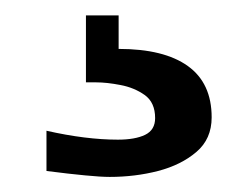

<svg xmlns="http://www.w3.org/2000/svg" viewBox="-20 11 298 252"><path d="M257.8 165Q257.8 193.4 237.8 210.4Q217.8 227.5 187.5 235.4Q157.2 243.2 124 243.2Q112.3 243.2 91.8 241.2Q71.3 239.3 41 235.4V182.6Q92.8 194.3 134.8 194.3Q157.2 194.3 170.4 188Q183.6 181.6 183.6 166Q183.6 145.5 169.9 135.7Q156.2 126 138.2 122.6Q120.1 119.1 106.4 119.1Q92.8 119.1 92.8 119.1V31.2H135.7V75.2Q195.3 75.2 226.6 97.7Q257.8 120.1 257.8 165Z"/></svg>

Font: Namkio Khamti Book
Style: Bold
Weight: 800
Designer: Debbi Hosken
Foundry: SIL International
Version: Version 3.917